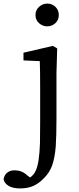

<svg xmlns="http://www.w3.org/2000/svg" viewBox="-95 -780 443 1071"><path d="M169 -760Q195 -760 214 -742Q233 -724 233 -696Q233 -668 213.5 -650.5Q194 -633 168.5 -633Q143 -633 123 -650.5Q103 -668 103 -696Q103 -724 123 -742Q143 -760 169 -760ZM149 215Q121 244 90 257.5Q59 271 17.5 271Q-24 271 -47.5 256.5Q-71 242 -75 220V218L-74 215Q-68 190 -49 179Q-34 170 -14 170Q6 170 23.5 176.5Q41 183 59 200L73 210Q91 197 101 179Q114 154 120 114.5Q126 75 128 19Q129 -34 129 -100V-283Q129 -389 127 -439L36 -443V-478V-486L200 -524L224 -510L220 -372V-115Q220 -24 216 36Q211 99 196.5 141Q182 183 149 215Z"/></svg>

Font: Early Summer Mincho Screen
Style: Regular
Weight: 400
Designer: GuiWonder
Version: Version 1.002